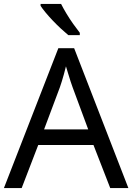

<svg xmlns="http://www.w3.org/2000/svg" viewBox="-20 -964 679 984"><path d="M545 0 459 -221H176L91 0H0L279 -717H360L638 0ZM352 -517Q349 -525 342 -546Q335 -567 328.5 -589.5Q322 -612 318 -624Q313 -604 307.5 -583.5Q302 -563 296.5 -546Q291 -529 287 -517L206 -301H432ZM293 -944Q304 -922 320.5 -894.5Q337 -867 355.5 -841Q374 -815 389 -796V-784H330Q313 -798 292 -817.5Q271 -837 250.5 -858.5Q230 -880 213.5 -900Q197 -920 188 -934V-944Z"/></svg>

Font: Noto Sans Lao Looped
Style: Regular
Weight: 400
Designer: Mark Frömberg, Ben Mitchell
Foundry: The Fontpad Ltd
Version: Version 1.001